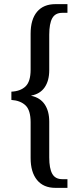

<svg xmlns="http://www.w3.org/2000/svg" viewBox="-20 -780 381 928"><path d="M128 -16V-189Q128 -247 103.5 -270.5Q79 -294 35 -297V-337Q79 -339 103.5 -362.5Q128 -386 128 -443V-617Q128 -686 159 -723Q190 -760 248 -760H306V-718H281Q247 -718 232.5 -692Q218 -666 218 -612V-441Q218 -390 196 -358Q174 -326 131 -318V-317Q174 -308 196 -275.5Q218 -243 218 -192V-19Q218 34 232.5 60Q247 86 281 86H306V128H248Q190 128 159 90Q128 52 128 -16Z"/></svg>

Font: Noto Serif Cond
Style: Regular
Weight: 400
Width: 3
Designer: Monotype Design Team
Foundry: Monotype Imaging Inc.
Version: Version 1.001